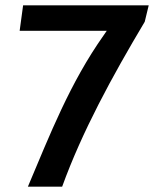

<svg xmlns="http://www.w3.org/2000/svg" viewBox="-20 -713 624 723"><path d="M67 -693 54 -597H382L371 -581C243 -400 168 -206 85 -10H214C289 -217 401 -423 525 -631L540 -693Z"/></svg>

Font: Bluebird
Style: Li
Weight: 300
Designer: Jasper
Foundry: Cannot Into Space Fonts
Version: Version 0.98